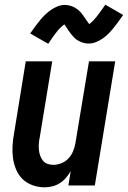

<svg xmlns="http://www.w3.org/2000/svg" viewBox="-20 -792 546 820"><path d="M170 8Q144 8 119 -1Q94 -10 76.5 -27Q59 -44 49 -67.5Q39 -91 35.5 -116.5Q32 -142 33.5 -169Q35 -196 40 -222L90 -530H203L150 -207Q147 -193 146 -180Q145 -167 146 -154Q147 -141 151 -129Q155 -117 162.5 -107Q170 -97 182 -92.5Q194 -88 207 -88Q225 -88 242.5 -95Q260 -102 272.5 -115.5Q285 -129 292 -146Q299 -163 302 -180L360 -530H472L385 0H272L282 -61Q273 -46 261.5 -32.5Q250 -19 235 -9.5Q220 0 203 4Q186 8 170 8ZM186 -605 109 -649Q121 -667 132 -681.5Q143 -696 153 -708Q163 -720 173.5 -730Q184 -740 197.5 -749.5Q211 -759 226.5 -765Q242 -771 257 -771Q263 -771 268 -770Q273 -769 278 -768Q283 -767 288 -765Q293 -763 297.5 -760.5Q302 -758 306 -755.5Q310 -753 313.5 -750Q317 -747 321 -743Q325 -739 328.5 -735Q332 -731 334.5 -727Q337 -723 339.5 -719.5Q342 -716 344.5 -712.5Q347 -709 350 -704.5Q353 -700 356 -696Q359 -692 361 -689Q376 -700 392 -720Q408 -740 430 -772L506 -728Q494 -711 483 -696Q472 -681 462 -669Q452 -657 442 -647Q432 -637 418.5 -627.5Q405 -618 389.5 -612Q374 -606 358 -606Q349 -606 340.5 -608Q332 -610 323 -614Q314 -618 307.5 -622.5Q301 -627 294.5 -634Q288 -641 282.5 -648Q277 -655 273 -661Q269 -667 263.5 -675.5Q258 -684 255 -688Q239 -677 223 -657Q207 -637 186 -605Z"/></svg>

Font: Iosevka Curly Oblique
Style: Bold
Weight: 700
Italic angle: -9°
Monospace: yes
Designer: Belleve Invis
Foundry: Belleve Invis
Version: Version 11.1.0; ttfautohint (v1.8.3)